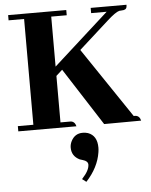

<svg xmlns="http://www.w3.org/2000/svg" viewBox="-58 -634 756 964"><g transform="rotate(-5 319.5 -152.0)"><path d="M413.1 116.2Q413.1 55.7 367.2 39.1Q354.5 35.2 340.8 35.2Q300.8 35.2 282.2 72.3Q274.4 87.9 274.4 104.5Q274.4 147.5 314.5 167Q322.3 169.9 330.1 171.9Q354.5 178.7 355.5 196.3Q355.5 225.6 319.3 264.6Q318.4 265.6 317.4 266.6L337.9 282.2Q399.4 215.8 411.1 139.6Q413.1 127 413.1 116.2ZM312.5 0Q306.6 -24.4 286.1 -26.4H234.4V-260.7L265.6 -289.1L452.1 1L638.7 0Q632.8 -24.4 612.3 -26.4H603.5L365.2 -379.9L513.7 -513.7Q557.6 -553.7 577.1 -558.6Q584 -559.6 589.8 -559.6Q613.3 -559.6 615.2 -576.2Q616.2 -581.1 616.2 -585.9H435.5V-559.6H513.7L234.4 -307.6V-559.6H312.5V-585.9H19.5V-559.6H97.7V-26.4H19.5V0Z"/></g></svg>

Font: Abhaya Libre ExtraBold
Style: Regular
Weight: 800
Designer: Pushpananda Ekanayake, Sol Matas, Pathum Egodawatta
Foundry: Mooniak
Version: Version 1.050 ; ttfautohint (v1.6)